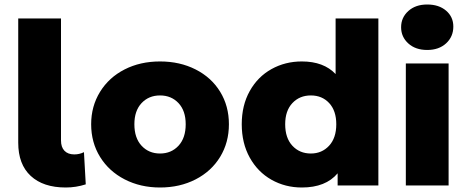

<svg xmlns="http://www.w3.org/2000/svg" viewBox="-20 -824 2075 853"><path d="M61 -190V-742H251V-200Q251 -170 266.5 -154Q282 -138 310 -138Q333 -138 353 -148L361 -5Q318 9 272 9Q172 9 116.5 -42.5Q61 -94 61 -190Z M385 -272Q385 -352 424.5 -416Q464 -480 533.5 -515.5Q603 -551 691 -551Q779 -551 849 -515.5Q919 -480 958 -416.5Q997 -353 997 -272Q997 -191 958 -127Q919 -63 849 -27Q779 9 691 9Q604 9 534 -27Q464 -63 424.5 -127Q385 -191 385 -272ZM805 -272Q805 -332 773 -366Q741 -400 691 -400Q641 -400 609 -366Q577 -332 577 -272Q577 -211 609 -176.5Q641 -142 691 -142Q741 -142 773 -176.5Q805 -211 805 -272Z M1661 -742V0H1480V-54Q1427 9 1321 9Q1247 9 1186 -25.5Q1125 -60 1089.5 -124Q1054 -188 1054 -272Q1054 -356 1089.5 -419.5Q1125 -483 1186 -517Q1247 -551 1321 -551Q1418 -551 1471 -495V-742ZM1474 -272Q1474 -332 1442.5 -366Q1411 -400 1361 -400Q1311 -400 1279 -366Q1247 -332 1247 -272Q1247 -211 1279 -176.5Q1311 -142 1361 -142Q1410 -142 1442 -176.5Q1474 -211 1474 -272Z M1783 -542H1973V0H1783ZM1762 -703Q1762 -746 1794 -775Q1826 -804 1878 -804Q1930 -804 1962 -776.5Q1994 -749 1994 -706Q1994 -661 1962 -631.5Q1930 -602 1878 -602Q1826 -602 1794 -631Q1762 -660 1762 -703Z"/></svg>

Font: Montserrat Alternates ExtraBold
Style: Regular
Weight: 800
Designer: Julieta Ulanovsky
Foundry: Julieta Ulanovsky
Version: Version 7.200